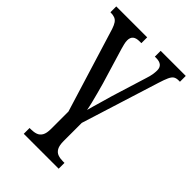

<svg xmlns="http://www.w3.org/2000/svg" viewBox="-229 -627 957 957"><g transform="rotate(45 249.0 -148.5)"><path d="M128 239V198H138Q158 198 173.5 192.5Q189 187 198 171.5Q207 156 207 125V3L70 -442Q63 -463 55 -474.5Q47 -486 35 -490.5Q23 -495 5 -495V-536H223V-495H211Q186 -495 174.5 -485Q163 -475 163 -455Q163 -443 166.5 -429.5Q170 -416 173 -405L230 -216Q237 -191 244.5 -163Q252 -135 258 -110.5Q264 -86 267 -68Q271 -82 276.5 -102.5Q282 -123 290 -149Q298 -175 306 -205L363 -389Q370 -410 372.5 -425.5Q375 -441 375 -455Q375 -475 363 -485Q351 -495 327 -495H318V-536H495V-495H486Q469 -495 459 -488.5Q449 -482 441 -464.5Q433 -447 423 -415L294 -4V124Q294 155 303 171Q312 187 327.5 192.5Q343 198 362 198H374V239Z"/></g></svg>

Font: Noto Serif Condensed
Style: Regular
Weight: 400
Width: 3
Designer: Monotype Design Team
Foundry: Monotype Imaging Inc.
Version: Version 2.015